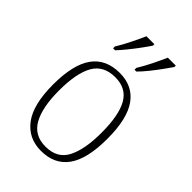

<svg xmlns="http://www.w3.org/2000/svg" viewBox="-230 -856 957 957"><g transform="rotate(45 248.5 -378.0)"><path d="M248 10Q159 10 108 -58Q57 -126 57 -267Q57 -407 105.5 -475Q154 -543 252 -543Q343 -543 391.5 -475.5Q440 -408 440 -267Q440 -125 391.5 -57.5Q343 10 248 10ZM249 -21Q332 -21 365 -86Q398 -151 398 -267Q398 -391 363.5 -451.5Q329 -512 251 -512Q169 -512 134 -450.5Q99 -389 99 -267Q99 -148 134.5 -84.5Q170 -21 249 -21ZM292 -619Q313 -653 332.5 -692.5Q352 -732 367 -766H423V-756Q411 -739 391 -711Q371 -683 348 -654.5Q325 -626 305 -606H292ZM141 -619Q162 -653 181.5 -692.5Q201 -732 216 -766H272V-756Q261 -739 240.5 -711Q220 -683 197 -654.5Q174 -626 155 -606H141Z"/></g></svg>

Font: Noto Serif Georgian SemiCondensed ExtraLight
Style: Regular
Weight: 200
Width: 4
Designer: Monotype Design Team, Akaki Razmadze
Foundry: Google LLC
Version: Version 2.003; ttfautohint (v1.8.4.7-5d5b)